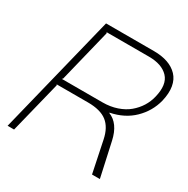

<svg xmlns="http://www.w3.org/2000/svg" viewBox="-180 -969 1103 1128"><g transform="rotate(30 371.5 -405.0)"><path d="M687 -582Q710.4 -675.8 667.5 -721.4Q624.5 -767.1 536.1 -767.1H249L252 -761.2L164.1 -403.8L158.2 -397.9H434.1Q486.8 -397.9 531.2 -413.1Q575.7 -428.2 606.7 -454.3Q637.7 -480.5 658 -512.9Q678.2 -545.4 687 -582ZM595.2 -231 646 0H592.8L548.8 -211.9Q533.7 -286.1 489.5 -320.6Q445.3 -355 360.8 -355H147.9L150.9 -350.1L64 0H20L220.2 -810.1H545.9Q598.6 -810.1 638.9 -796.1Q679.2 -782.2 705.8 -754.2Q732.4 -726.1 740 -683.1Q747.6 -640.1 733.9 -582Q713.4 -502 653.3 -443.4Q593.3 -384.8 500 -366.2V-363.8Q572.3 -335.4 595.2 -231Z"/></g></svg>

Font: Sinkin Sans 200 X Light Italic
Style: Regular
Weight: 200
Italic angle: -112°
Designer: Keith Bates
Foundry: K-Type
Version: Sinkin Sans (version 1.0)  by Keith Bates   •   © 2014   www